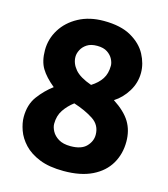

<svg xmlns="http://www.w3.org/2000/svg" viewBox="-108 -794 781 893"><g transform="rotate(15 282.0 -347.5)"><path d="M281 14Q211 14 164 -5Q117 -24 89 -54Q61 -84 49 -118Q37 -152 37 -181Q37 -241 67 -281.5Q97 -322 136 -351Q93 -386 72.5 -420Q52 -454 52 -507Q52 -561 80.5 -607Q109 -653 161 -681Q213 -709 282 -709Q364 -709 414.5 -680Q465 -651 488 -607.5Q511 -564 511 -520Q511 -472 485.5 -430.5Q460 -389 422 -365Q479 -328 503.5 -287.5Q528 -247 528 -193Q528 -134 500.5 -87Q473 -40 418 -13Q363 14 281 14ZM301 -406Q333 -426 350 -452Q367 -478 367 -516Q367 -530 358.5 -547Q350 -564 331.5 -576.5Q313 -589 282 -589Q252 -589 233.5 -577Q215 -565 206 -547.5Q197 -530 197 -514Q197 -482 220.5 -454Q244 -426 301 -406ZM282 -106Q334 -106 358 -131Q382 -156 382 -187Q382 -234 343 -259.5Q304 -285 248 -303Q220 -282 201 -254Q182 -226 182 -187Q182 -171 192 -152Q202 -133 224 -119.5Q246 -106 282 -106Z"/></g></svg>

Font: Ubuntu Sans ExtraBold
Style: Regular
Weight: 800
Designer: Dalton Maag Ltd
Foundry: Dalton Maag Ltd
Version: Version 1.006; ttfautohint (v1.8.4.7-5d5b)